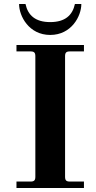

<svg xmlns="http://www.w3.org/2000/svg" viewBox="-20 -936 480 956"><path d="M75 -916C75 -856 124 -762 230 -762C336 -762 385 -856 385 -916H353C341 -860 304 -826 230 -826C156 -826 119 -860 107 -916ZM62 0H398V-32H328C310 -32 304 -38 304 -56V-656C304 -674 310 -680 328 -680H398V-712H62V-680H132C150 -680 156 -674 156 -656V-56C156 -38 150 -32 132 -32H62Z"/></svg>

Font: Old Standard
Style: Bold
Weight: 700
Designer: Alexey Kryukov <alexios@thessalonica.org.ru>
Version: Version 2.0.2